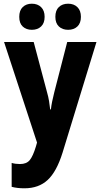

<svg xmlns="http://www.w3.org/2000/svg" viewBox="-20 -777 542 1037"><path d="M2 -550H162L234 -279Q241 -255 245 -230.5Q249 -206 251 -186H255Q257 -206 261.5 -228Q266 -250 273 -278L343 -550H501L318 47Q286 150 237.5 195Q189 240 112 240Q92 240 75 238Q58 236 43 232V103Q53 106 64.5 107.5Q76 109 88 109Q123 109 140.5 88Q158 67 174 14L180 -7ZM84 -686Q84 -721 103 -739Q122 -757 152 -757Q183 -757 202 -738.5Q221 -720 221 -686Q221 -652 202 -634Q183 -616 152 -616Q122 -616 103 -633.5Q84 -651 84 -686ZM279 -686Q279 -721 298 -739Q317 -757 348 -757Q379 -757 398 -738.5Q417 -720 417 -686Q417 -652 398 -634Q379 -616 348 -616Q317 -616 298 -634Q279 -652 279 -686Z"/></svg>

Font: Noto Sans Devanagari Condensed ExtraBold
Style: Regular
Weight: 800
Width: 3
Designer: Jelle Bosma - Monotype Design Team
Foundry: Monotype Imaging Inc.
Version: Version 2.004; ttfautohint (v1.8.4.7-5d5b)